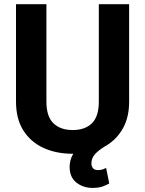

<svg xmlns="http://www.w3.org/2000/svg" viewBox="-20 -731 699 925"><path d="M456.1 -710.9H602.1V-241.2Q602.1 -168 573.7 -115.5Q545.4 -63 496.1 -32.2L495.6 -31.7Q491.2 -29.3 487.3 -26.9Q454.6 -7.3 437.5 12Q420.4 31.2 420.4 56.2Q420.4 69.8 427.7 79.1Q435.1 88.4 452.6 88.4Q466.3 88.4 475.6 85Q484.9 81.5 491.2 78.1L506.3 152.8Q494.1 160.2 474.9 167.2Q455.6 174.3 426.3 174.3Q380.4 174.3 347.9 148.4Q315.4 122.6 315.4 73.2Q315.4 57.1 319.6 41Q323.7 24.9 333 9.8Q331.5 9.8 330.1 9.8Q250.5 9.8 188.7 -18.8Q127 -47.4 92 -103.3Q57.1 -159.2 57.1 -241.2V-710.9H203.6V-241.2Q203.6 -169.9 237.3 -137.2Q271 -104.5 330.1 -104.5Q389.6 -104.5 422.9 -137.2Q456.1 -169.9 456.1 -241.2Z"/></svg>

Font: Vazirmatn UI FD
Style: Bold
Weight: 700
Designer: Saber Rastikerdar
Foundry: Saber Rastikerdar
Version: Version 33.003